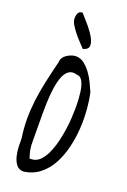

<svg xmlns="http://www.w3.org/2000/svg" viewBox="-144 -788 555 837"><g transform="rotate(20 133.5 -369.5)"><path d="M24.4 -133.8Q17.6 -178.7 17.6 -221.2Q17.6 -263.7 22.9 -307.6Q28.3 -351.6 38.6 -398.9Q48.8 -446.3 62.5 -501Q62.5 -511.7 68.4 -521Q74.2 -530.3 84 -536.6Q93.8 -543 104.5 -546.9Q115.2 -550.8 125 -550.8Q146.5 -550.8 164.1 -537.1Q181.6 -523.4 195.8 -503.9Q210 -484.4 220.2 -462.4Q230.5 -440.4 237.3 -424.8Q245.1 -390.6 248.5 -347.2Q252 -303.7 249 -258.8Q246.1 -213.9 235.4 -170.4Q224.6 -127 205.1 -90.8Q185.5 -54.7 154.8 -30.3Q124 -5.9 82 0Q59.6 0 47.9 -15.1Q36.1 -30.3 30.8 -52.2Q25.4 -74.2 24.9 -96.7Q24.4 -119.1 24.4 -133.8ZM74.2 -136.7Q74.2 -127 74.7 -118.2Q75.2 -109.4 76.7 -101.1Q78.1 -92.8 80.6 -83.5Q83 -74.2 86.9 -62.5H92.8Q116.2 -62.5 132.8 -78.1Q149.4 -93.8 161.1 -118.7Q172.9 -143.6 180.7 -174.3Q188.5 -205.1 192.9 -234.9Q197.3 -264.6 198.7 -290.5Q200.2 -316.4 200.2 -332V-351.6Q200.2 -364.3 199.2 -380.4Q198.2 -396.5 195.8 -413.6Q193.4 -430.7 188.5 -444.8Q183.6 -459 175.8 -467.8Q168 -476.6 155.3 -476.6Q133.8 -483.4 118.7 -473.6Q103.5 -463.9 94.2 -440.9Q85 -418 80.1 -384.8Q75.2 -351.6 74.2 -311.5Q73.2 -271.5 73.7 -226.6Q74.2 -181.6 74.2 -136.7ZM141.6 -590.8Q131.8 -601.6 119.1 -614.7Q106.4 -627.9 94.2 -643.1Q82 -658.2 72.8 -673.3Q63.5 -688.5 62.5 -700.2V-707Q62.5 -719.7 67.9 -729.5Q73.2 -739.3 86.9 -739.3Q107.4 -716.8 127 -693.4Q146.5 -669.9 157.7 -648.9Q168.9 -627.9 167 -612.3Q165 -596.7 141.6 -590.8Z"/></g></svg>

Font: Shadows Into Light
Style: Regular
Weight: 400
Designer: Kimberly Geswein
Foundry: Kimberly Geswein
Version: Version 001.000